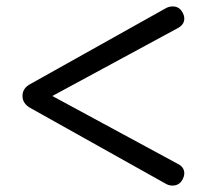

<svg xmlns="http://www.w3.org/2000/svg" viewBox="-20 -551 643 598"><path d="M74 -215Q50 -229 50 -252Q50 -276 74 -289L494 -524Q505 -531 518 -531Q538 -531 548 -513Q554 -503 554 -493Q554 -474 533 -463L143 -252L533 -41Q554 -31 554 -11Q554 -2 548 9Q538 27 517 27Q505 27 494 20Z"/></svg>

Font: Kodchasan
Style: Regular
Weight: 400
Version: Version 1.000; ttfautohint (v1.6)